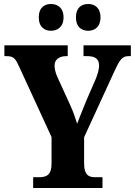

<svg xmlns="http://www.w3.org/2000/svg" viewBox="-20 -941 675 961"><path d="M422 -787C452 -787 483 -805 483 -854C483 -904 452 -921 422 -921C389 -921 360 -904 360 -854C360 -805 389 -787 422 -787ZM235 -787C266 -787 298 -805 298 -854C298 -904 266 -921 235 -921C204 -921 174 -904 174 -854C174 -805 204 -787 235 -787ZM146 0H493V-54H455C426 -54 401 -64 401 -122V-254L552 -583C580 -644 592 -660 624 -660H635V-714H398V-660H416C456 -660 476 -647 476 -611C476 -602 473 -581 461 -550L412 -437C395 -394 378 -354 366 -322C356 -353 348 -379 331 -416L266 -558C258 -576 253 -597 253 -613C253 -642 275 -660 312 -660H319V-714H2V-660H13C50 -660 58 -646 76 -607L238 -255V-122C238 -65 213 -54 175 -54H146Z"/></svg>

Font: Noto Serif Khmer Condensed ExtraBold
Style: Regular
Weight: 800
Width: 3
Designer: Danh Hong and the Monotype Design Team
Foundry: Monotype Imaging Inc.
Version: Version 2.004